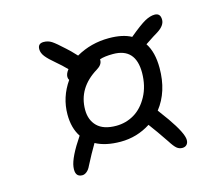

<svg xmlns="http://www.w3.org/2000/svg" viewBox="-84 -700 867 760"><g transform="rotate(-15 350.0 -319.5)"><path d="M165 -44.9Q133.8 -44.9 139.2 -85.9Q144 -124 194.8 -199.2Q169.9 -236.3 169.9 -292Q169.9 -362.8 211.9 -422.9Q208 -428.7 208 -436Q208 -449.7 220.2 -464.8Q199.2 -486.3 179.2 -502.9Q152.8 -524.9 140.9 -540Q128.9 -555.2 128.9 -570.8Q128.9 -594.2 152.8 -594.2Q170.9 -594.2 185.5 -584.7Q200.2 -575.2 232.9 -544.9Q246.1 -533.7 271 -506.8Q332.5 -542 405.8 -542Q462.4 -542 497.1 -522.9Q543 -561 564.9 -573Q586.9 -585 605 -585Q628.9 -585 628.9 -558.1Q628.9 -534.2 597.2 -514.2Q584 -506.8 543.9 -480Q569.8 -441.4 569.8 -376Q569.8 -279.3 519 -214.8Q534.2 -193.8 551.8 -169.9Q600.1 -100.6 600.1 -73.2Q600.1 -61 593.5 -54Q586.9 -46.9 575.2 -46.9Q562.5 -46.9 552.5 -55.2Q542.5 -63.5 527.8 -86.9Q494.6 -136.2 469.2 -169.9Q413.1 -133.8 346.2 -133.8Q284.7 -133.8 244.1 -155.8Q221.7 -118.2 199.2 -74.2Q192.9 -60.1 183.6 -52.5Q174.3 -44.9 165 -44.9ZM242.2 -292Q242.2 -250 267.8 -224.6Q293.5 -199.2 345.2 -199.2Q385.3 -199.2 419.2 -219.2Q453.1 -239.3 475.3 -280.3Q497.6 -321.3 498 -376Q498 -477.1 405.8 -477.1Q371.1 -477.1 351.1 -470.2V-466.8Q351.1 -447.8 328.1 -434.1Q242.2 -381.8 242.2 -292Z"/></g></svg>

Font: Shantell Sans Bouncy
Style: Regular
Weight: 300
Designer: Stephen Nixon, Anya Danilova, Shantell Martin
Foundry: Arrow Type
Version: Version 1.006;[9816181b4]